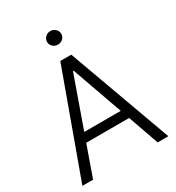

<svg xmlns="http://www.w3.org/2000/svg" viewBox="-208 -1015 1042 1139"><g transform="rotate(-30 313.0 -445.5)"><path d="M18.6 0 275.4 -707H350.6L607.4 0H534.2L460 -210H166L91.8 0ZM438 -271.5 315.4 -617.2H310.5L188 -271.5ZM263.7 -843.8Q263.7 -862.8 278.1 -876.7Q292.5 -890.6 312.5 -890.6Q332.5 -890.6 346.9 -876.7Q361.3 -862.8 361.3 -843.8Q361.3 -824.7 346.9 -811.3Q332.5 -797.9 312.5 -797.9Q292.5 -797.9 278.1 -811.3Q263.7 -824.7 263.7 -843.8Z"/></g></svg>

Font: Pretendard JP Light
Style: Regular
Weight: 300
Designer: Base glyphs from Inter by Rasmus Andersson; Hangeul glyphs from Noto Sans CJK(Source Han Sans) by Jang Soo-young and Kan
Foundry: Kil Hyung-jin
Version: Version 1.309